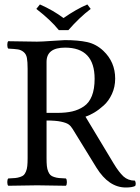

<svg xmlns="http://www.w3.org/2000/svg" viewBox="-20 -832 629 862"><path d="M244.1 -696.8Q207.5 -742.2 143.1 -792L159.2 -812Q218.3 -786.1 265.1 -751Q322.8 -791 372.1 -812L387.2 -792Q336.9 -753.9 287.1 -696.8ZM272 -618.2Q189 -618.2 189 -554.2V-325.2H236.8Q275.9 -325.2 304.4 -331.8Q333 -338.4 356.7 -354.5Q380.4 -370.6 392.6 -401.6Q404.8 -432.6 404.8 -478Q404.8 -618.2 272 -618.2ZM189 -122.1Q189 -100.6 190.4 -86.7Q191.9 -72.8 196.3 -62.3Q200.7 -51.8 206.1 -46.4Q211.4 -41 222.7 -37.4Q233.9 -33.7 244.9 -32.7Q255.9 -31.7 275.9 -30.8Q280.3 -26.4 280.3 -14.4Q280.3 -2.4 275.9 2Q176.3 0 147 0Q114.7 0 17.1 2Q12.7 -2.4 12.7 -14.4Q12.7 -26.4 17.1 -30.8Q37.1 -31.7 48.1 -32.7Q59.1 -33.7 70.3 -37.4Q81.5 -41 86.9 -46.4Q92.3 -51.8 96.7 -62.3Q101.1 -72.8 102.5 -86.7Q104 -100.6 104 -122.1V-522.9Q104 -554.7 100.8 -571.8Q97.7 -588.9 86.2 -598.4Q74.7 -607.9 60.8 -610.1Q46.9 -612.3 17.1 -613.8Q12.7 -618.2 12.7 -630.4Q12.7 -642.6 17.1 -647Q116.7 -645 146 -645Q166.5 -645 213.4 -648.4Q260.3 -651.9 271 -651.9Q330.6 -651.9 371.1 -643.1Q411.6 -634.3 443.8 -604Q497.1 -553.7 497.1 -479Q497.1 -441.9 482.7 -410.4Q468.3 -378.9 446 -358.9Q423.8 -338.9 403.3 -326.7Q382.8 -314.5 363.8 -308.1L490.2 -98.1Q513.7 -59.1 534.2 -40Q555.2 -21 585.9 -21Q592.3 -7.8 586.9 2.9Q573.2 9.8 544.9 9.8Q468.3 9.8 413.1 -79.1L306.2 -252.9Q298.3 -266.1 288.1 -273.4Q277.8 -280.8 253.7 -285.9Q229.5 -291 189 -291Z"/></svg>

Font: Linux Libertine G
Style: Regular
Weight: 400
Designer: Philipp H. Poll
Foundry: Philipp H. Poll
Version: Version 4.7.5